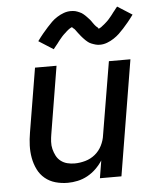

<svg xmlns="http://www.w3.org/2000/svg" viewBox="-54 -807 708 862"><g transform="rotate(-5 300.0 -376.5)"><path d="M217 8Q188 8 161.5 0.5Q135 -7 114.5 -24Q94 -41 82 -65.5Q70 -90 65 -117.5Q60 -145 61 -173.5Q62 -202 67 -231L115 -520H212L162 -217Q159 -200 158 -182.5Q157 -165 161 -149Q165 -133 172.5 -118.5Q180 -104 193 -94Q206 -84 222 -80Q238 -76 255 -76Q279 -76 303.5 -83Q328 -90 347.5 -106Q367 -122 378.5 -145Q390 -168 393 -192L448 -520H545L459 0H362L375 -79Q362 -59 344.5 -42Q327 -25 306 -13.5Q285 -2 262 3Q239 8 217 8ZM206 -595 140 -637Q153 -655 165 -669.5Q177 -684 188 -696Q199 -708 209.5 -718.5Q220 -729 235 -738.5Q250 -748 265.5 -753.5Q281 -759 297 -759Q302 -759 307 -758.5Q312 -758 317 -757Q322 -756 326.5 -754Q331 -752 336 -750Q341 -748 345 -745.5Q349 -743 352.5 -740Q356 -737 360 -733.5Q364 -730 367 -726.5Q370 -723 373.5 -719.5Q377 -716 380 -712.5Q383 -709 385 -706Q387 -703 390.5 -698Q394 -693 397.5 -688.5Q401 -684 404 -681Q407 -678 411 -675Q415 -672 414 -669Q415 -669 419.5 -671Q424 -673 427 -675.5Q430 -678 434.5 -681.5Q439 -685 441 -686.5Q443 -688 445 -690Q447 -692 449.5 -694Q452 -696 454.5 -698.5Q457 -701 459.5 -703.5Q462 -706 464.5 -709Q467 -712 469.5 -715Q472 -718 475 -721.5Q478 -725 480.5 -728.5Q483 -732 486 -736Q489 -740 492.5 -744Q496 -748 499 -752.5Q502 -757 506 -761L572 -719Q559 -701 547 -686.5Q535 -672 524 -660Q513 -648 502.5 -638Q492 -628 477.5 -618.5Q463 -609 447 -603Q431 -597 415 -597Q410 -597 405 -597.5Q400 -598 395 -599.5Q390 -601 385.5 -602.5Q381 -604 376 -606Q371 -608 367 -610.5Q363 -613 359.5 -616Q356 -619 352 -622.5Q348 -626 345 -629.5Q342 -633 338.5 -636.5Q335 -640 332 -644Q329 -648 327 -650.5Q325 -653 321 -658Q317 -663 314 -667.5Q311 -672 308 -675.5Q305 -679 301 -681.5Q297 -684 297 -687Q296 -687 292 -685Q288 -683 285 -681Q282 -679 277.5 -675.5Q273 -672 271 -670Q269 -668 267 -666Q265 -664 262.5 -662Q260 -660 257.5 -657.5Q255 -655 252.5 -652.5Q250 -650 247.5 -647Q245 -644 242.5 -641Q240 -638 237 -634.5Q234 -631 231.5 -627.5Q229 -624 226 -620Q223 -616 219.5 -612Q216 -608 213 -604Q210 -600 206 -595Z"/></g></svg>

Font: Iosevka Aile Medium
Style: Italic
Weight: 500
Italic angle: -9°
Designer: Belleve Invis
Foundry: Belleve Invis
Version: Version 31.1.0; ttfautohint (v1.8.4)